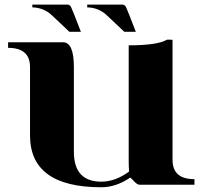

<svg xmlns="http://www.w3.org/2000/svg" viewBox="-20 -790 881 821"><path d="M717.8 -106Q717.8 -23.9 811.5 -23.9V0H577.1Q566.7 0 552.9 -15.3Q539.1 -30.5 536.6 -30.5Q476.3 10.7 413.1 10.7Q108.4 10.7 108.4 -210.9V-503.4Q108.4 -585.4 14.6 -585.4V-609.4H249Q295.9 -609.4 295.9 -503.4V-141.1Q295.9 -13.2 413.1 -13.2Q473.4 -13.2 532 -56.6Q530.3 -77.6 530.3 -106V-596.2Q653.3 -596.2 694.3 -620.4L717.8 -620.1ZM325.9 -654.1Q325.9 -654.1 276.6 -654.1L201.9 -724.6Q167.2 -757.3 118.2 -758.5V-770.3H270.5Q276.4 -770.3 283.4 -761Q290.3 -746.8 325.9 -654.1ZM560.8 -654.1H511.5L436.8 -724.6Q402.1 -757.3 353 -758.5V-770.3H505.4Q511.2 -770.3 518.3 -761Q525.1 -746.8 560.8 -654.1Z"/></svg>

Font: itsadzoke
Style: Regular
Weight: 700
Width: 7
Version: Version 0.45